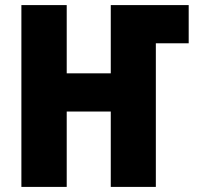

<svg xmlns="http://www.w3.org/2000/svg" viewBox="-20 -734 781 754"><path d="M64 0H242V-296H415V0H592V-564H721V-714H415V-446H242V-714H64Z"/></svg>

Font: Noto Sans Condensed Black
Style: Regular
Weight: 900
Width: 3
Designer: Monotype Design Team
Foundry: Monotype Imaging Inc.
Version: Version 2.013